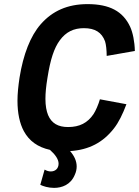

<svg xmlns="http://www.w3.org/2000/svg" viewBox="-20 -728 676 934"><path d="M435 -173C406 -130 367 -110 311 -110C263 -110 231 -128 214 -168C206 -188 201 -213 201 -247C201 -275 204 -308 211 -350C225 -439 243 -494 271 -532C301 -573 339 -591 388 -591C443 -591 475 -570 491 -527C496 -512 499 -483 499 -456L636 -480C635 -526 626 -570 613 -598C578 -673 513 -708 406 -708C309 -708 235 -675 178 -610C128 -553 93 -463 75 -350C69 -310 65 -272 65 -238C65 -177 76 -127 96 -90C122 -42 164 -12 223 1C249 24 265 47 265 68C265 93 248 106 227 106C217 106 207 103 197 97L176 171C190 178 215 186 243 186C281 186 324 171 344 122C350 109 353 95 353 82C353 56 342 31 321 7C413 1 481 -35 534 -103C557 -132 577 -173 595 -221L466 -245C459 -220 445 -188 435 -173Z"/></svg>

Font: Arthouse Owned
Style: Bold Italic
Weight: 700
Italic angle: -10°
Designer: Jeremy Tribby
Foundry: Tribby Type
Version: Version 1.000;PS 001.000;hotconv 1.0.88;makeotf.lib2.5.64775